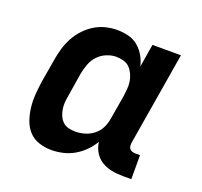

<svg xmlns="http://www.w3.org/2000/svg" viewBox="-99 -640 798 760"><g transform="rotate(20 300.0 -260.0)"><path d="M189 8Q161 8 135.5 -0.5Q110 -9 93 -28Q76 -47 67.5 -72Q59 -97 56 -123.5Q53 -150 55 -177.5Q57 -205 61 -233L78 -333Q82 -357 89 -381Q96 -405 108 -427.5Q120 -450 138 -469.5Q156 -489 178 -502.5Q200 -516 224.5 -522Q249 -528 273 -528Q297 -528 320.5 -522Q344 -516 361.5 -501Q379 -486 390.5 -466Q402 -446 407 -423L423 -520H543L478 -129Q477 -121 477.5 -114Q478 -107 482.5 -102Q487 -97 493.5 -95Q500 -93 508 -93H526V8H491Q466 8 443 3.5Q420 -1 401 -12.5Q382 -24 370 -43.5Q358 -63 355 -87Q342 -65 323.5 -46.5Q305 -28 283 -15.5Q261 -3 236.5 2.5Q212 8 189 8ZM253 -93Q273 -93 293 -99Q313 -105 330 -118.5Q347 -132 356 -151Q365 -170 368 -190L385 -290Q387 -306 388.5 -322Q390 -338 387.5 -353.5Q385 -369 378.5 -383Q372 -397 362 -407.5Q352 -418 336.5 -422.5Q321 -427 305 -427Q285 -427 264.5 -418.5Q244 -410 229 -394Q214 -378 206.5 -357.5Q199 -337 195 -317L179 -217Q176 -202 175 -187Q174 -172 176.5 -158Q179 -144 184.5 -131.5Q190 -119 200 -109.5Q210 -100 224 -96.5Q238 -93 253 -93Z"/></g></svg>

Font: Iosevka Etoile
Style: Bold Italic
Weight: 700
Italic angle: -9°
Designer: Belleve Invis
Foundry: Belleve Invis
Version: Version 28.1.0; ttfautohint (v1.8.4)